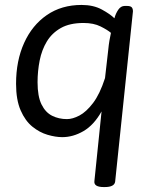

<svg xmlns="http://www.w3.org/2000/svg" viewBox="-20 -549 606 777"><path d="M400 208Q359 208 362 184L391 -98Q360 -43 318 -18.5Q276 6 232 6Q205 6 172.5 -3.5Q140 -13 111 -36.5Q82 -60 63.5 -102.5Q45 -145 45 -210Q45 -303 77.5 -375Q110 -447 169.5 -488Q229 -529 310 -529Q358 -529 392 -510.5Q426 -492 443 -475Q448 -494 458.5 -509.5Q469 -525 485 -525H493Q508 -525 513 -519.5Q518 -514 518 -503L446 186Q443 208 404 208ZM251 -67Q274 -67 301.5 -81.5Q329 -96 356.5 -132Q384 -168 405 -233L418 -347Q420 -368 423 -385.5Q426 -403 429 -416Q415 -428 387 -442Q359 -456 318 -456Q262 -456 226 -435.5Q190 -415 169.5 -381Q149 -347 140.5 -304Q132 -261 132 -216Q132 -159 148 -126.5Q164 -94 191 -80.5Q218 -67 251 -67Z"/></svg>

Font: Asap
Style: Italic
Weight: 400
Italic angle: -6°
Designer: Pablo Cosgaya
Foundry: Omnibus-Type
Version: Version 3.001; ttfautohint (v1.8.3)